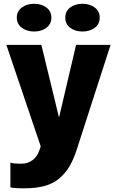

<svg xmlns="http://www.w3.org/2000/svg" viewBox="-20 -769 615 1020"><path d="M161.6 -601.6Q123 -601.6 96.2 -621.3Q69.3 -641.1 69.3 -675.3Q69.3 -709.5 96.2 -729.2Q123 -749 161.6 -749Q199.7 -749 226.3 -729.2Q252.9 -709.5 252.9 -675.3Q252.9 -641.1 226.3 -621.3Q199.7 -601.6 161.6 -601.6ZM483.2 -621.3Q456.5 -601.6 418 -601.6Q379.4 -601.6 353 -621.3Q326.7 -641.1 326.7 -675.3Q326.7 -709.5 353 -729.2Q379.4 -749 418 -749Q456.5 -749 483.2 -729.2Q509.8 -709.5 509.8 -675.3Q509.8 -641.1 483.2 -621.3ZM108.4 231.4Q50.3 231.4 35.2 226.1V94.7Q47.4 100.6 94.2 100.6Q127.9 100.6 153.1 81.5Q178.2 62.5 189.5 28.8L196.3 8.3L13.7 -530.8H199.7L293.5 -144.5L384.3 -530.8H567.4L389.6 20Q372.1 74.7 351.1 111.3Q330.1 147.9 297.9 176.5Q265.6 205.1 219 218.3Q172.4 231.4 108.4 231.4Z"/></svg>

Font: Epilogue ExtraBold
Style: Regular
Weight: 800
Designer: Tyler Finck
Foundry: Etcetera Type Co
Version: Version 2.112